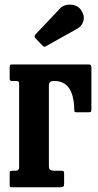

<svg xmlns="http://www.w3.org/2000/svg" viewBox="-20 -793 416 813"><path d="M46.5 -450H33Q25.5 -450 23.2 -451.8Q21 -453.5 21 -461V-510.5Q21 -520 28.5 -520H355Q362.5 -520 364.8 -517Q367 -514 367 -505.5V-327.5Q367 -320.5 363.5 -319Q360 -317.5 353 -317.5H304.5Q297 -317.5 295.8 -320Q294.5 -322.5 294.5 -329.5Q292 -450 210.5 -450H207.5Q187 -450 187 -431.5V-90Q187 -78 192.5 -74Q198 -70 211 -70H237.5Q244.5 -70 248 -68.5Q251.5 -67 251.5 -60V-15Q251.5 -5.5 247.8 -2.8Q244 0 235 0H33.5Q26 0 23.5 -1.2Q21 -2.5 21 -10V-61Q21 -67.5 24.2 -68.8Q27.5 -70 34.5 -70H47.5Q61 -70 61 -85V-435Q61 -445 58.5 -447.5Q56 -450 46.5 -450ZM159.5 -600.5 130.5 -630.5Q122.5 -639.5 130.5 -647.5L234.5 -757.5Q245 -769 262.2 -772.2Q279.5 -775.5 296.5 -770.2Q313.5 -765 323 -751Q339.5 -726.5 333.2 -704.5Q327 -682.5 308 -672L177.5 -599Q171.5 -595 168 -595Q164.5 -595 159.5 -600.5Z"/></svg>

Font: Besley* Condensed Semi
Style: Regular
Weight: 600
Width: 3
Designer: Owen Earl
Foundry: indestructible type*
Version: Version 3.000; ttfautohint (v1.8.3)